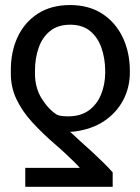

<svg xmlns="http://www.w3.org/2000/svg" viewBox="-20 -552 550 753"><path d="M421.9 180.7H79.1V106.4H293Q287.1 98.6 270.3 82.3Q253.4 65.9 233.9 47.6Q214.4 29.3 199.2 16.6Q147 -28.3 106.7 -72.3Q66.4 -116.2 44.2 -163.6Q22 -210.9 22.5 -265.6V-275.4Q22 -348.6 49.1 -406.7Q76.2 -464.8 128.4 -498.5Q180.7 -532.2 254.9 -532.2Q328.1 -532.2 380.4 -498.5Q432.6 -464.8 460.7 -406.7Q488.8 -348.6 489.3 -275.4V-265.6Q488.8 -208 462.9 -158.9Q437 -109.9 388.7 -77.4Q340.3 -44.9 271.5 -36.1Q263.7 -35.6 261.7 -35.4Q259.8 -35.2 254.9 -35.2Q275.4 -15.6 297.6 4.2Q319.8 23.9 341.6 43.9Q363.3 64 383.8 84Q404.3 104 421.9 124ZM392.6 -265.6V-275.4Q392.1 -323.7 377.7 -364.7Q363.3 -405.8 333.3 -430.4Q303.2 -455.1 254.9 -455.1Q207 -455.1 176.5 -430.4Q146 -405.8 131.6 -364.7Q117.2 -323.7 117.2 -275.4V-265.6Q116.7 -208.5 143.3 -165.8Q169.9 -123 204.1 -101.6Q213.4 -98.1 223.4 -96.9Q233.4 -95.7 247.1 -95.7Q296.9 -95.7 328.9 -119.4Q360.8 -143.1 376.5 -181.9Q392.1 -220.7 392.6 -265.6Z"/></svg>

Font: Inter Display V
Style: Regular
Weight: 400
Designer: Rasmus Andersson
Foundry: rsms
Version: Version 3.015;git-src